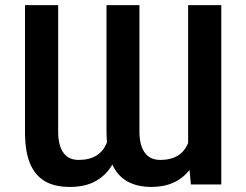

<svg xmlns="http://www.w3.org/2000/svg" viewBox="-20 -732 977 762"><path d="M581.3 9.9Q466.6 9.9 425.8 -78.8Q402 -37.3 360.4 -13.7Q318.9 9.9 257.8 9.9Q196.4 9.9 157.8 -13Q119.3 -35.9 99.8 -81.7Q79.2 -128.6 79.2 -210.2V-711.6H210.9V-210.2Q210.9 -179.3 217 -157.8Q223 -136.4 233.8 -122.9Q244.7 -109.4 259.4 -103.3Q274.1 -97.3 291.9 -97.3Q377.5 -97.3 404.5 -166.9Q403.8 -177.2 403.2 -188Q402.7 -198.9 402.7 -210.2V-711.6H533.4V-210.2Q533.4 -178.6 540 -157Q546.5 -135.3 557.7 -122Q568.9 -108.7 583.8 -103Q598.7 -97.3 615.8 -97.3Q699.6 -97.3 726.6 -164.8V-711.6H858.3V0H737.6L732.2 -57.5Q679 9.9 581.3 9.9Z"/></svg>

Font: Linik Sans SemiBold
Style: Regular
Weight: 600
Designer: Fonts by Rasmus Andersson / Changes by Cristiano Sobral with parts from Marc Monis
Foundry: rsms
Version: Version 3.020; ttfautohint (v1.6)